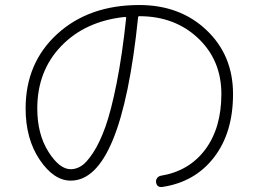

<svg xmlns="http://www.w3.org/2000/svg" viewBox="-20 -738 1040 772"><path d="M482.4 -669.9Q323.2 -653.3 226.6 -553.2Q129.9 -453.1 129.9 -301.8Q129.9 -199.2 174.3 -128.4Q218.8 -57.6 264.6 -57.6Q286.1 -57.6 307.1 -70.8Q328.1 -84 354.5 -124Q380.9 -164.1 403.8 -228Q426.8 -292 449.2 -404.8Q471.7 -517.6 487.3 -666Q487.3 -669.9 482.4 -669.9ZM264.6 -11.7Q196.3 -11.7 139.6 -95.7Q83 -179.7 83 -301.8Q83 -485.4 210.4 -601.6Q337.9 -717.8 540 -717.8Q704.1 -717.8 810.5 -616.7Q917 -515.6 917 -359.9Q917 -204.1 840.3 -105Q763.7 -5.9 632.8 13.7Q610.4 16.6 607.4 -5.9Q606.4 -14.6 611.8 -22Q617.2 -29.3 626 -31.2Q740.2 -49.8 805.2 -136.7Q870.1 -223.6 870.1 -359.9Q870.1 -496.1 776.4 -584.5Q682.6 -672.9 540 -672.9Q535.2 -672.9 535.2 -668Q467.8 -11.7 264.6 -11.7Z"/></svg>

Font: Rounded-L Mgen+ 1mn light
Style: Regular
Weight: 200
Designer: [Source Han Sans]
Ryoko NISHIZUKA  (kana & ideographs); Paul D. Hunt (Latin, Greek & Cyrillic); Wenlong ZHANG  (bopomofo
Version: Version 1.059.20150602